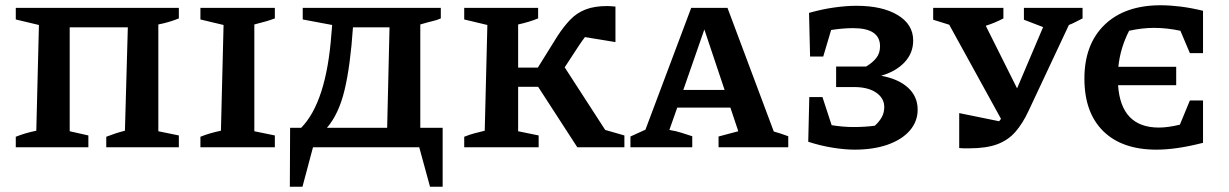

<svg xmlns="http://www.w3.org/2000/svg" viewBox="-20 -560 4671 730"><path d="M245 -456V-61L316 -45V0H40V-40Q74 -54 118 -63L128 -465L40 -486V-530H660V-490Q643 -483 623 -477Q603 -471 582 -467V-61L660 -45V0H384V-40Q402 -47 418.5 -52.5Q435 -58 455 -63L466 -456Z M742 0V-40Q776 -54 820 -63L830 -465L742 -486V-530H1025V-490Q1009 -484 992 -479Q975 -474 947 -467V-61L1025 -45V0Z M1082 150 1083 -74H1125Q1221 -172 1240 -431L1243 -465L1131 -486V-530H1656V-490Q1640 -483 1626 -480Q1612 -477 1578 -467V-74H1663V150H1615L1574 0H1170L1130 150ZM1322 -456Q1312 -309 1290 -217.5Q1268 -126 1223 -74H1452L1461 -456Z M1745 0V-40Q1765 -48 1781.5 -52.5Q1798 -57 1823 -63L1833 -465L1745 -486V-530H2026V-490Q2009 -483 1989 -477Q1969 -471 1950 -467V-303H2025L2099 -422Q2123 -459 2148 -485Q2173 -511 2206.5 -524Q2240 -537 2288 -537Q2300 -537 2320 -535V-400L2204 -419Q2192 -403 2180 -385L2127 -304L2281 -66L2354 -45V0H2175L2026 -230H1950V-61L2028 -45V0Z M2922 -60Q2937 -56 2947 -52.5Q2957 -49 2977 -42V0H2712V-41L2787 -61L2757 -151H2555L2525 -66Q2550 -62 2570 -55.5Q2590 -49 2612 -42V0H2377V-41L2434 -67L2608 -530H2746ZM2578 -218H2735L2658 -448Z M3053 -21 3057 -191H3107L3142 -84Q3186 -77 3225 -77Q3268 -77 3306 -82Q3322 -96 3332 -113.5Q3342 -131 3342 -153Q3342 -186 3312.5 -207Q3283 -228 3232 -229H3159V-307H3273Q3298 -322 3312 -340Q3326 -358 3326 -384Q3326 -453 3224 -453Q3185 -453 3140 -446L3110 -345H3060L3056 -511Q3105 -525 3151.5 -531.5Q3198 -538 3236 -538Q3335 -538 3393.5 -502.5Q3452 -467 3452 -406Q3452 -358 3419 -323Q3386 -288 3330 -272Q3396 -260 3432.5 -226.5Q3469 -193 3469 -143Q3469 -98 3439 -63.5Q3409 -29 3355 -10Q3301 9 3229 9Q3192 9 3145.5 1.5Q3099 -6 3053 -21Z M3627 3V-130L3779 -99Q3782 -104 3786 -108L3589 -466L3528 -485V-530H3795V-490Q3763 -473 3728 -462L3847 -224L3946 -457L3873 -485V-530H4096V-490Q4082 -483 4069.5 -476.5Q4057 -470 4044 -465L3890 -137Q3868 -90 3840.5 -58.5Q3813 -27 3771.5 -11.5Q3730 4 3664 4Q3655 4 3645.5 4Q3636 4 3627 3Z M4377 9Q4246 9 4174.5 -61.5Q4103 -132 4103 -261Q4103 -392 4180 -466Q4257 -540 4393 -540Q4428 -540 4468.5 -535Q4509 -530 4554 -519V-358H4504L4468 -443Q4417 -454 4368 -454Q4322 -454 4273 -443Q4257 -412 4246.5 -378Q4236 -344 4232 -306H4452V-236H4231Q4242 -75 4386 -75Q4421 -75 4466 -86L4504 -178H4554V-17Q4453 9 4377 9Z"/></svg>

Font: Piazzolla SC SemiBold
Style: Regular
Weight: 600
Designer: Juan Pablo del Peral
Foundry: Huerta Tipografica
Version: Version 1.330